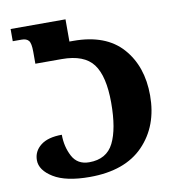

<svg xmlns="http://www.w3.org/2000/svg" viewBox="-81 -789 807 868"><g transform="rotate(-10 322.5 -354.5)"><path d="M262 6Q424 6 509 -82Q594 -170 594 -310Q594 -444 519 -528.5Q444 -613 295 -613H277V-715H25V-659H66Q88 -659 98 -647Q108 -635 108 -596V-541H229Q332 -541 373.5 -485.5Q415 -430 415 -308Q415 -188 383 -124Q351 -60 271 -60Q217 -60 193.5 -104.5Q170 -149 170 -204Q106 -204 72.5 -177.5Q39 -151 39 -110Q39 -64 96 -29Q153 6 262 6Z"/></g></svg>

Font: Noto Serif Georgian SemiCondensed Extra
Style: Regular
Weight: 800
Width: 4
Designer: Monotype Design Team
Foundry: Monotype Imaging Inc.
Version: Version 1.901